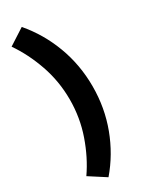

<svg xmlns="http://www.w3.org/2000/svg" viewBox="-245 -834 847 1071"><g transform="rotate(-30 178.0 -299.0)"><path d="M109 185 5 118Q64 33 101.5 -74.5Q139 -182 139 -299Q139 -416 101.5 -523.5Q64 -631 5 -716L109 -783Q193 -685 239.5 -561Q286 -437 286 -299Q286 -161 239.5 -37Q193 87 109 185Z"/></g></svg>

Font: Ubuntu Sans ExtraBold
Style: Regular
Weight: 800
Designer: Dalton Maag Ltd
Foundry: Dalton Maag Ltd
Version: Version 1.006; ttfautohint (v1.8.4.7-5d5b)